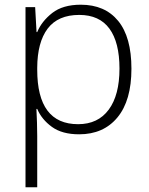

<svg xmlns="http://www.w3.org/2000/svg" viewBox="-20 -561 635 816"><path d="M323.2 -541Q425.8 -541 482.2 -472.2Q538.6 -403.3 538.6 -269Q538.6 -133.8 479.2 -62Q419.9 9.8 316.4 9.8Q244.1 9.8 200.7 -21.7Q157.2 -53.2 138.2 -98.1H134.8Q136.2 -70.3 137.2 -40Q138.2 -9.8 138.2 17.1V234.9H88.4V-530.8H129.4L135.3 -424.8H138.2Q157.2 -470.7 202.1 -505.9Q247.1 -541 323.2 -541ZM316.9 -497.6Q226.6 -497.6 182.6 -439.5Q138.7 -381.3 138.2 -272.9V-264.6Q138.2 -33.2 312 -33.2Q396.5 -33.2 442.1 -95Q487.8 -156.7 487.8 -269.5Q487.8 -380.9 445.1 -439.2Q402.3 -497.6 316.9 -497.6Z"/></svg>

Font: Open Sans Light
Style: Regular
Weight: 300
Designer: Monotype Design Team
Foundry: Monotype Imaging Inc.
Version: Version 3.000; ttfautohint (v1.8.4)